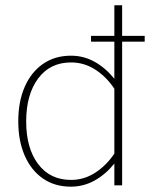

<svg xmlns="http://www.w3.org/2000/svg" viewBox="-20 -698 594 723"><path d="M524.9 -563V-541H322.8V-563ZM48.8 -241.2Q48.8 -315.4 73 -370.8Q97.2 -426.3 141.8 -457.3Q186.5 -488.3 247.1 -488.3Q295.4 -488.3 336.7 -465.1Q377.9 -441.9 410.6 -401.4V-678.2H439.9V0H410.6V-82Q377.9 -41.5 336.4 -18.3Q294.9 4.9 246.6 4.9Q186 4.9 141.6 -25.9Q97.2 -56.6 73 -112.1Q48.8 -167.5 48.8 -241.2ZM78.6 -240.7Q78.6 -140.1 123.5 -80.3Q168.5 -20.5 247.6 -20.5Q296.9 -20.5 338.9 -47.9Q380.9 -75.2 410.6 -119.6V-363.8Q380.9 -408.7 338.9 -435.8Q296.9 -462.9 247.6 -462.9Q168.5 -462.9 123.5 -402.3Q78.6 -341.8 78.6 -240.7Z"/></svg>

Font: Estedad-FD Thin
Style: Regular
Weight: 100
Designer: Amin Abedi
Version: Version 7.3